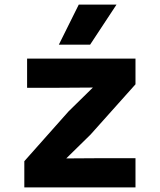

<svg xmlns="http://www.w3.org/2000/svg" viewBox="-20 -809 690 829"><path d="M85 0V-113L276 -328L381 -431L230 -430H97V-556H565V-445L371 -228L266 -125L417 -126H565V0ZM234 -616 320 -789H483L369 -616Z"/></svg>

Font: Azeret Mono
Style: Bold
Weight: 700
Designer: Martin Vácha
Foundry: Displaay
Version: Version 1.002